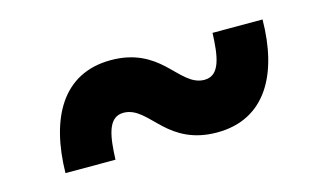

<svg xmlns="http://www.w3.org/2000/svg" viewBox="-41 -522 698 408"><g transform="rotate(-15 308.0 -317.5)"><path d="M552 -421H442C440 -372 435 -329 400 -329C371 -329 353 -354 327 -378C303 -400 271 -421 218 -421C111 -421 65 -333 63 -214H173C175 -263 180 -306 215 -306C244 -306 262 -281 288 -257C312 -235 344 -214 397 -214C504 -214 551 -302 552 -421Z"/></g></svg>

Font: Kufam Arabic Latin Roman Bold
Style: Regular
Weight: 700
Designer: Wael Morcos & Artur Schmal
Version: Version 1.200;PS 001.200;hotconv 1.0.88;makeotf.lib2.5.64775